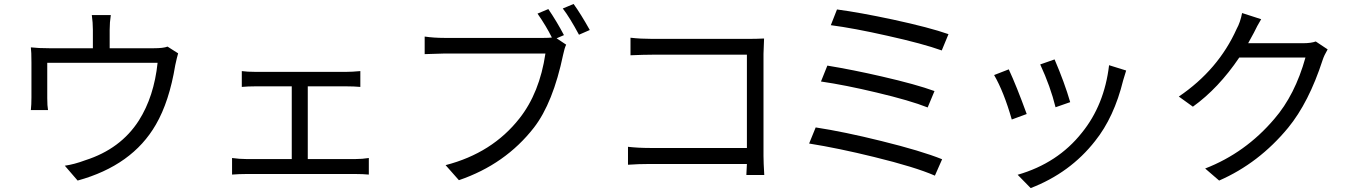

<svg xmlns="http://www.w3.org/2000/svg" viewBox="-20 -877 6876 972"><path d="M881.8 -606.9Q876 -587.9 867.2 -546.9Q836.9 -362.8 769 -246.1Q649.9 -39.1 373 37.1L308.1 -38.1Q356 -44.9 412.1 -65.9Q590.8 -123 683.1 -267.1Q759.8 -388.2 777.8 -559.1H219.2V-379.9Q219.2 -340.8 223.1 -319.8H136.2Q139.2 -347.2 139.2 -383.8V-560.1Q139.2 -615.2 136.2 -637.2Q174.8 -632.8 229 -632.8H450.2V-726.1Q450.2 -762.2 444.8 -800.8H541Q535.2 -764.2 535.2 -726.1V-632.8H758.8Q807.1 -632.8 828.1 -641.1Z M1779.8 -71.8Q1814 -71.8 1847.2 -77.1V6.8Q1816.9 3.9 1779.8 3.9H1227.1Q1190.9 3.9 1154.8 6.8V-77.1Q1192.9 -71.8 1227.1 -71.8H1457V-439.9H1272.9Q1235.8 -439.9 1204.1 -437V-517.1Q1231.9 -513.2 1272.9 -513.2H1732.9Q1762.2 -513.2 1804.2 -517.1V-437Q1771 -439.9 1732.9 -439.9H1538.1V-71.8Z M2797.9 -683.1 2846.2 -650.9Q2837.9 -633.8 2831.1 -601.1Q2779.8 -356 2683.1 -231Q2538.1 -44.9 2303.2 35.2L2235.8 -41Q2472.2 -102.1 2609.9 -277.8Q2711.9 -407.2 2741.2 -606H2229Q2205.1 -606 2129.9 -603V-691.9Q2176.8 -685.1 2230 -685.1H2732.9Q2758.8 -685.1 2773.9 -687Q2745.1 -745.1 2701.2 -808.1L2755.9 -831.1Q2798.8 -768.1 2835 -699.2ZM2883.8 -856.9Q2919.9 -807.1 2965.8 -725.1L2911.1 -701.2Q2863.8 -789.1 2829.1 -834Z M3758.8 8.8Q3757.8 16.1 3761.2 -46.9H3272Q3212.9 -46.9 3159.2 -43V-133.8Q3210.9 -127.9 3270 -127.9H3761.2V-600.1H3282.2Q3241.2 -600.1 3171.9 -597.2V-686Q3222.2 -680.2 3280.8 -680.2H3773.9Q3808.1 -680.2 3848.1 -682.1L3845.2 -604V-87.9Q3845.2 -55.2 3849.1 8.8Z M4501 -777.8Q4686 -737.8 4781.7 -704.1L4747.6 -621.6Q4652.8 -655.8 4473.1 -695.8Q4302.2 -734.4 4186 -749.5L4217.3 -829.1Q4331.5 -814 4501 -777.8ZM4444.8 -489.7Q4618.7 -449.7 4710.9 -416L4676.3 -333Q4587.9 -368.2 4417 -408.7Q4259.8 -446.3 4136.2 -464.4L4168.5 -544.9Q4298.8 -523.4 4444.8 -489.7ZM4441.9 -163.1Q4644 -113.3 4749.5 -70.8L4712.9 12.2Q4613.8 -31.2 4406.2 -82Q4225.6 -126.5 4076.2 -150.4L4109.4 -231.9Q4252.9 -210 4441.9 -163.1Z M5318.8 -576.2Q5369.1 -459 5397.9 -359.9L5323.7 -334Q5297.9 -439 5246.1 -550.8ZM5681.2 -520 5666 -470.2Q5620.1 -283.2 5523.9 -163.1Q5397.9 -2 5197.8 75.2L5131.8 7.8Q5335 -50.8 5457 -205.1Q5570.8 -345.2 5594.7 -546.9ZM5086.9 -525.9Q5126 -441.9 5177.7 -299.8L5102.1 -272Q5062 -412.1 5012.7 -497.1Z M6701.2 -627Q6683.1 -596.2 6675.8 -573.2Q6606 -357.9 6501 -230Q6353 -50.8 6151.9 37.1L6081.1 -23.9Q6285.2 -103 6431.2 -274.9Q6536.1 -396 6588.9 -585.9H6253.9Q6148.9 -430.2 6019 -336.9L5947.8 -388.2Q6147.9 -523.9 6240.7 -731Q6258.8 -763.2 6268.1 -811L6364.7 -779.8Q6343.8 -745.1 6328.1 -711.9Q6303.7 -666 6298.8 -658.2H6576.2Q6616.7 -658.2 6641.1 -667Z"/></svg>

Font: Black Ops One [rus by aLiNcE]
Style: Regular
Weight: 400
Designer: James Grieshaber
Foundry: James Grieshaber
Version: Version 1.002;May 25, 2024;FontCreator 13.0.0.2680 64-bit